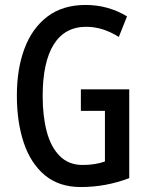

<svg xmlns="http://www.w3.org/2000/svg" viewBox="-20 -744 594 774"><path d="M306 -384H501V-26Q407 10 306 10Q218 10 161 -37.5Q104 -85 76 -168Q48 -251 48 -359Q48 -467 79 -549Q110 -631 171.5 -677.5Q233 -724 325 -724Q372 -724 414 -712Q456 -700 492 -678L459 -595Q394 -636 328 -636Q241 -636 196.5 -564.5Q152 -493 152 -356Q152 -276 168.5 -213.5Q185 -151 221 -115Q257 -79 313 -79Q364 -79 403 -93V-297H306Z"/></svg>

Font: Noto Sans Lao Looped ExtraCondensed Medium
Style: Regular
Weight: 500
Width: 2
Designer: Mark Frömberg, Ben Mitchell
Foundry: The Fontpad Ltd
Version: Version 1.002; ttfautohint (v1.8.4.7-5d5b)